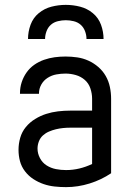

<svg xmlns="http://www.w3.org/2000/svg" viewBox="-20 -760 540 788"><path d="M251 8Q228 8 204.5 5.5Q181 3 159 -4.5Q137 -12 117 -25Q97 -38 82.5 -57Q68 -76 62 -98.5Q56 -121 56 -145Q56 -170 63 -194.5Q70 -219 86 -238.5Q102 -258 124 -271.5Q146 -285 169.5 -292.5Q193 -300 218 -303Q243 -306 269 -306H358V-355Q358 -376 351 -397Q344 -418 328 -432Q312 -446 291 -452Q270 -458 249 -458Q230 -458 211 -454.5Q192 -451 175.5 -440.5Q159 -430 149.5 -413Q140 -396 140 -377V-375H62V-378Q62 -401 69 -422.5Q76 -444 89 -462.5Q102 -481 120.5 -494Q139 -507 160.5 -514.5Q182 -522 204 -525Q226 -528 249 -528Q273 -528 297 -524.5Q321 -521 343 -511Q365 -501 383.5 -485Q402 -469 414 -448Q426 -427 431 -403Q436 -379 436 -355V-49Q396 -22 348 -7Q300 8 251 8ZM251 -62Q279 -62 306 -68.5Q333 -75 358 -87V-236H269Q254 -236 239 -234.5Q224 -233 209.5 -229.5Q195 -226 181 -220Q167 -214 156 -204Q145 -194 139.5 -179.5Q134 -165 134 -150Q134 -130 144 -111Q154 -92 171.5 -81Q189 -70 209.5 -66Q230 -62 251 -62ZM95 -600Q95 -630 105.5 -658.5Q116 -687 139 -706Q162 -725 191 -732.5Q220 -740 250 -740Q280 -740 309 -732.5Q338 -725 361 -706Q384 -687 394.5 -658.5Q405 -630 405 -600H335Q335 -616 329 -632Q323 -648 311 -658.5Q299 -669 282.5 -673Q266 -677 250 -677Q234 -677 217.5 -673Q201 -669 189 -658.5Q177 -648 171 -632Q165 -616 165 -600Z"/></svg>

Font: Moesevka
Style: Regular
Weight: 400
Monospace: yes
Designer: Belleve Invis
Foundry: Belleve Invis
Version: Version 32.5.0; ttfautohint (v1.8.4)